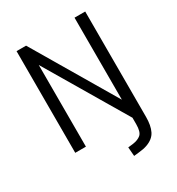

<svg xmlns="http://www.w3.org/2000/svg" viewBox="-209 -833 1060 1153"><g transform="rotate(-30 321.0 -256.0)"><path d="M380 193 375 131 410 127Q446 122 466 104.5Q486 87 486 34V-53L494 3L137 -600H157V0H83V-705H149L504 -104H485V-705H559V26Q559 55 554.5 79.5Q550 104 540.5 123Q531 142 514 155.5Q497 169 473 177.5Q449 186 416 189Z"/></g></svg>

Font: Nunito Sans 10pt Condensed
Style: Regular
Weight: 400
Width: 3
Designer: Vernon Adams
Foundry: Vernon Adams
Version: Version 3.101;gftools[0.9.27]